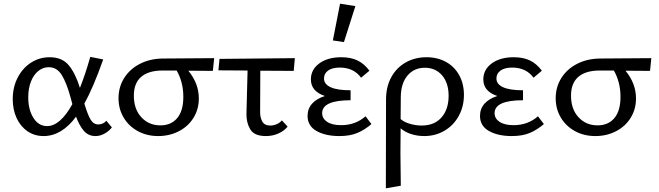

<svg xmlns="http://www.w3.org/2000/svg" viewBox="-20 -731 3570 1040"><path d="M586 -41Q572 -22 547.5 -8Q523 6 497 6Q459 6 434.5 -22Q410 -50 392 -99Q314 6 216 6Q167 6 129 -20Q91 -46 70 -91.5Q49 -137 49 -194Q49 -259 76 -311Q103 -363 148.5 -392Q194 -421 249 -421Q316 -421 352 -378Q388 -335 413 -255Q442 -328 469 -423L539 -409Q485 -256 437 -170Q454 -112 470 -84.5Q486 -57 512 -57Q539 -57 556 -77ZM372 -167 362 -204Q340 -284 314 -325.5Q288 -367 244 -367Q213 -367 187.5 -346.5Q162 -326 147.5 -289Q133 -252 133 -204Q133 -137 161 -92.5Q189 -48 235 -48Q306 -48 372 -167Z M1133 -347 1000 -348Q1057 -279 1057 -198Q1057 -139 1028 -92.5Q999 -46 948.5 -20Q898 6 837 6Q775 6 726 -21Q677 -48 649.5 -94.5Q622 -141 622 -199Q622 -260 653 -309Q684 -358 739.5 -386Q795 -414 866 -414L1140 -416ZM937 -349H861Q784 -349 744.5 -314.5Q705 -280 705 -213Q705 -140 745.5 -96Q786 -52 849 -52Q907 -52 940 -91.5Q973 -131 973 -206Q973 -249 963 -285.5Q953 -322 937 -349Z M1389 -127Q1388 -97 1400 -74Q1412 -51 1444 -51Q1461 -51 1478 -58Q1495 -65 1507 -79L1538 -45Q1519 -22 1488 -8Q1457 6 1420 6Q1357 6 1335.5 -30.5Q1314 -67 1315 -115L1321 -349L1163 -350L1169 -412L1577 -416L1571 -347L1390 -348Z M1843 -503 1783 -512 1822 -711 1905 -698ZM1992 -59Q1956 -28 1916 -11Q1876 6 1818 6Q1743 6 1694.5 -21.5Q1646 -49 1646 -103Q1646 -142 1670.5 -169.5Q1695 -197 1740 -211Q1664 -236 1664 -301Q1664 -354 1709.5 -387.5Q1755 -421 1829 -421Q1880 -421 1916.5 -403.5Q1953 -386 1981 -348L1936 -310Q1896 -365 1820 -365Q1780 -365 1757.5 -349Q1735 -333 1735 -306Q1735 -275 1771 -258.5Q1807 -242 1879 -242V-188Q1725 -188 1725 -118Q1725 -89 1752 -71Q1779 -53 1828 -53Q1905 -53 1960 -101Z M2493 -217Q2493 -155 2465.5 -104Q2438 -53 2388.5 -23.5Q2339 6 2278 6Q2240 6 2206.5 -5Q2173 -16 2150 -36L2149 99Q2149 151 2151 275L2070 289Q2071 125 2071 -192Q2071 -261 2099.5 -313Q2128 -365 2178 -393Q2228 -421 2290 -421Q2350 -421 2396 -395.5Q2442 -370 2467.5 -323.5Q2493 -277 2493 -217ZM2410 -212Q2410 -282 2374.5 -323Q2339 -364 2281 -364Q2223 -364 2187.5 -322Q2152 -280 2151 -207L2150 -86Q2170 -69 2201.5 -60Q2233 -51 2264 -51Q2333 -51 2371.5 -95Q2410 -139 2410 -212Z M2926 -59Q2890 -28 2850 -11Q2810 6 2752 6Q2677 6 2628.5 -21.5Q2580 -49 2580 -103Q2580 -142 2604.5 -169.5Q2629 -197 2674 -211Q2598 -236 2598 -301Q2598 -354 2643.5 -387.5Q2689 -421 2763 -421Q2814 -421 2850.5 -403.5Q2887 -386 2915 -348L2870 -310Q2830 -365 2754 -365Q2714 -365 2691.5 -349Q2669 -333 2669 -306Q2669 -275 2705 -258.5Q2741 -242 2813 -242V-188Q2659 -188 2659 -118Q2659 -89 2686 -71Q2713 -53 2762 -53Q2839 -53 2894 -101Z M3501 -347 3368 -348Q3425 -279 3425 -198Q3425 -139 3396 -92.5Q3367 -46 3316.5 -20Q3266 6 3205 6Q3143 6 3094 -21Q3045 -48 3017.5 -94.5Q2990 -141 2990 -199Q2990 -260 3021 -309Q3052 -358 3107.5 -386Q3163 -414 3234 -414L3508 -416ZM3305 -349H3229Q3152 -349 3112.5 -314.5Q3073 -280 3073 -213Q3073 -140 3113.5 -96Q3154 -52 3217 -52Q3275 -52 3308 -91.5Q3341 -131 3341 -206Q3341 -249 3331 -285.5Q3321 -322 3305 -349Z"/></svg>

Font: Ysabeau Infant Medium
Style: Regular
Weight: 500
Designer: Christian Thalmann (Catharsis Fonts)
Version: Version 0.003